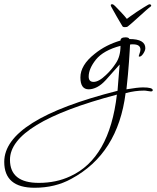

<svg xmlns="http://www.w3.org/2000/svg" viewBox="-347 -437 740 905"><path d="M-184 448Q-327 448 -327 326Q-327 126 207 -9Q209 -29 211 -60Q213 -91 217 -133L152 -60Q131 -37 110.5 -26.5Q90 -16 71 -16Q32 -16 32 -72Q32 -130 99 -183Q126 -205 156.5 -220.5Q187 -236 221 -246Q221 -261 245 -261Q260 -261 263 -253Q338 -253 338 -210Q338 -199 328.5 -184.5Q319 -170 310 -170Q307 -170 307 -173Q307 -175 311 -185.5Q315 -196 315 -203Q315 -228 280 -228Q277 -228 273.5 -228Q270 -228 266 -227Q266 -220 264.5 -199.5Q263 -179 261 -146Q257 -88 249 -16Q302 -25 327 -25Q373 -25 373 -12Q373 -6 364 -6Q360 -6 349.5 -8Q339 -10 332 -10Q290 -10 245 2Q209 288 -11 406Q-87 448 -184 448ZM94 -51Q119 -51 153 -84Q167 -97 178.5 -111Q190 -125 199 -139Q221 -171 221 -221Q141 -200 105 -156Q71 -113 71 -76Q71 -51 94 -51ZM-164 425Q-82 425 -16 394Q169 310 204 9Q-300 142 -300 316Q-300 425 -164 425ZM358 -417Q363 -417 365 -413Q367 -409 363 -406Q357 -402 340.5 -387.5Q324 -373 305.5 -356Q287 -339 272.5 -326.5Q258 -314 255 -312Q254 -311 251 -310Q248 -309 241 -309Q234 -309 231 -312Q230 -313 222 -327Q214 -341 203.5 -358.5Q193 -376 185.5 -390.5Q178 -405 177 -406Q175 -410 175 -412Q175 -417 182 -417Q187 -417 195 -409Q203 -401 222 -381Q241 -361 251 -348Q255 -351 268 -360.5Q281 -370 297.5 -381Q314 -392 329.5 -401.5Q345 -411 352 -415Q356 -417 358 -417Z"/></svg>

Font: Lavishly Yours
Style: Regular
Weight: 400
Designer: Robert E. Leuschke
Foundry: Robert E. Leuschke
Version: Version 1.010; ttfautohint (v1.8.3)